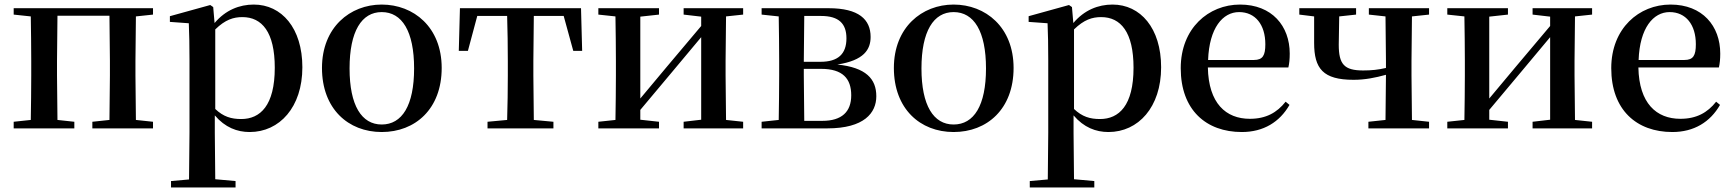

<svg xmlns="http://www.w3.org/2000/svg" viewBox="-20 -563 7605 842"><path d="M40 -499 115 -491C116 -435 117 -351 117 -296V-232C117 -177 116 -93 115 -37L40 -29V0H306V-29L232 -37L230 -232V-296L232 -494H460L462 -296V-232L460 -37L385 -29V0H651V-29L576 -37L574 -232V-296L576 -491L651 -499V-527H40Z M1075 16C1206 16 1306 -93 1306 -268C1306 -440 1215 -543 1093 -543C1030 -543 969 -519 921 -462L915 -532L902 -541L725 -492V-467L808 -461C810 -412 811 -366 811 -299V19L809 224L730 231V259H1013V231L924 223L922 19V-57C967 -4 1020 16 1075 16ZM924 -434C968 -477 1004 -488 1043 -488C1129 -488 1185 -422 1185 -266C1185 -100 1121 -41 1038 -41C994 -41 960 -51 924 -85Z M1654 16C1801 16 1917 -85 1917 -265C1917 -444 1794 -543 1654 -543C1515 -543 1392 -443 1392 -265C1392 -86 1507 16 1654 16ZM1654 -17C1566 -17 1513 -100 1513 -263C1513 -426 1566 -510 1654 -510C1743 -510 1796 -426 1796 -263C1796 -100 1743 -17 1654 -17Z M2203 0H2407V-29L2321 -37L2319 -232V-296L2321 -493H2452L2494 -340H2533L2528 -527H1997L1992 -340H2032L2073 -493H2204C2206 -437 2207 -351 2207 -296V-232C2207 -177 2206 -94 2204 -37L2118 -29V0Z M2978 -499 3055 -490V-449L2905 -271L2788 -131V-490L2870 -499V-527H2604V-499L2679 -491C2680 -435 2681 -351 2681 -296V-232C2681 -177 2680 -93 2679 -37L2604 -29V0H2870V-29L2788 -38V-81L2933 -254L3055 -400V-38L2978 -29V0H3239V-29L3164 -37L3162 -232V-296L3164 -491L3239 -499V-527H2978Z M3393 0H3608C3770 0 3823 -68 3823 -141C3823 -217 3778 -267 3652 -280C3769 -298 3798 -346 3798 -401C3798 -478 3746 -527 3614 -527H3320V-499L3395 -491C3396 -435 3397 -351 3397 -296V-232C3397 -177 3396 -93 3395 -37L3320 -29V0ZM3507 -493H3581C3659 -493 3692 -459 3692 -395C3692 -326 3655 -292 3578 -292H3505ZM3505 -261H3581C3676 -261 3713 -218 3713 -145C3713 -73 3672 -33 3586 -33H3507L3505 -232Z M4162 16C4309 16 4425 -85 4425 -265C4425 -444 4302 -543 4162 -543C4023 -543 3900 -443 3900 -265C3900 -86 4015 16 4162 16ZM4162 -17C4074 -17 4021 -100 4021 -263C4021 -426 4074 -510 4162 -510C4251 -510 4304 -426 4304 -263C4304 -100 4251 -17 4162 -17Z M4841 16C4972 16 5072 -93 5072 -268C5072 -440 4981 -543 4859 -543C4796 -543 4735 -519 4687 -462L4681 -532L4668 -541L4491 -492V-467L4574 -461C4576 -412 4577 -366 4577 -299V19L4575 224L4496 231V259H4779V231L4690 223L4688 19V-57C4733 -4 4786 16 4841 16ZM4690 -434C4734 -477 4770 -488 4809 -488C4895 -488 4951 -422 4951 -266C4951 -100 4887 -41 4804 -41C4760 -41 4726 -51 4690 -85Z M5426 16C5521 16 5592 -28 5635 -103L5618 -117C5580 -69 5532 -42 5461 -42C5356 -42 5280 -110 5277 -267H5630C5634 -284 5636 -303 5636 -328C5636 -449 5558 -543 5418 -543C5280 -543 5158 -439 5158 -264C5158 -81 5269 16 5426 16ZM5278 -300C5283 -440 5342 -510 5414 -510C5485 -510 5529 -455 5529 -369C5529 -320 5518 -300 5479 -300Z M5983 -499 6056 -491 6058 -296V-265C6024 -257 5994 -254 5958 -254C5875 -254 5851 -281 5851 -367L5853 -491L5927 -499V-527H5678V-499L5743 -491V-375C5743 -262 5782 -213 5916 -213C5966 -213 6011 -222 6058 -235L6056 -37L5981 -29V0H6247V-29L6172 -37L6170 -232V-296L6172 -491L6247 -499V-527H5983Z M6701 -499 6778 -490V-449L6628 -271L6511 -131V-490L6593 -499V-527H6327V-499L6402 -491C6403 -435 6404 -351 6404 -296V-232C6404 -177 6403 -93 6402 -37L6327 -29V0H6593V-29L6511 -38V-81L6656 -254L6778 -400V-38L6701 -29V0H6962V-29L6887 -37L6885 -232V-296L6887 -491L6962 -499V-527H6701Z M7314 16C7409 16 7480 -28 7523 -103L7506 -117C7468 -69 7420 -42 7349 -42C7244 -42 7168 -110 7165 -267H7518C7522 -284 7524 -303 7524 -328C7524 -449 7446 -543 7306 -543C7168 -543 7046 -439 7046 -264C7046 -81 7157 16 7314 16ZM7166 -300C7171 -440 7230 -510 7302 -510C7373 -510 7417 -455 7417 -369C7417 -320 7406 -300 7367 -300Z"/></svg>

Font: Noto Serif CJK JP SemiBold
Style: Regular
Weight: 600
Designer: Ryoko NISHIZUKA 西塚涼子 (kana & ideographs); Frank Grießhammer (Latin, Greek & Cyrillic); Wenlong ZHANG 张文龙 (bopomofo); San
Foundry: Adobe
Version: Version 2.001;hotconv 1.1.0;makeotfexe 2.6.0